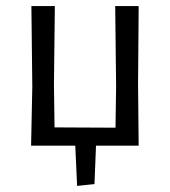

<svg xmlns="http://www.w3.org/2000/svg" viewBox="-20 -478 558 630"><path d="M433 -201 435 0H295L290 126L233 132L227 0H82L86 -194L83 -458H160L157 -201L159 -60L359 -59L361 -194L358 -458H435Z"/></svg>

Font: Alegreya Sans
Style: Regular
Weight: 400
Designer: Juan Pablo del Peral
Foundry: Huerta Tipografica
Version: Version 2.008; ttfautohint (v1.6)